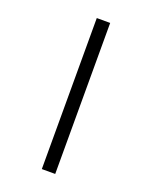

<svg xmlns="http://www.w3.org/2000/svg" viewBox="-167 -882 875 1104"><g transform="rotate(20 270.0 -330.0)"><path d="M229 -792V132H311V-792Z"/></g></svg>

Font: Noto Sans Bengali UI Medium
Style: Regular
Weight: 500
Designer: Jelle Bosma - Monotype Design Team
Foundry: Monotype Imaging Inc.
Version: Version 2.003